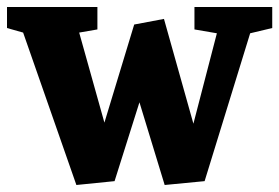

<svg xmlns="http://www.w3.org/2000/svg" viewBox="-37 -512 797 548"><path d="M181 16 29 -419 -17 -432V-492H241V-428L189 -419L261 -162L346 -442L431 -458L515 -159L582 -417L518 -428V-492H740V-432L677 -417L547 5L433 16L361 -220L290 5Z"/></svg>

Font: Manuale ExtraBold
Style: Regular
Weight: 800
Version: Version 1.002